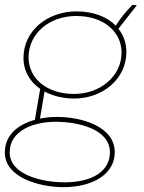

<svg xmlns="http://www.w3.org/2000/svg" viewBox="-20 -572 594 793"><path d="M286 -165C403 -165 502 -245 502 -358C502 -394 490 -427 469 -453L545 -550L527 -552C497 -520 481 -502 458 -466C422 -503 365 -525 296 -525C176 -525 77 -445 77 -333C77 -277 105 -233 146 -205L124 -77C52 -57 0 -13 0 58C0 162 144 201 242 201C365 201 454 146 454 57C454 -50 317 -89 216 -89C191 -89 167 -87 145 -82L164 -194C200 -175 242 -165 286 -165ZM247 181C154 181 20 150 20 57C20 -32 117 -69 210 -69C305 -69 434 -38 434 57C434 136 360 181 247 181ZM286 -184C172 -184 98 -249 98 -335C98 -434 184 -506 295 -506C408 -506 482 -441 482 -355C482 -256 393 -184 286 -184Z"/></svg>

Font: Fixel Display Thin
Style: Italic
Weight: 100
Italic angle: -10°
Designer: AlfaBravo + MacPaw
Foundry: Kyrylo Tkachov, Marchela Mozhyna, Serhii Makarenko, Maria Weinstein, Zakhar Kryvoshyya
Version: Version 1.210;Glyphs 3.2 (3217)